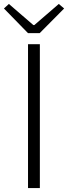

<svg xmlns="http://www.w3.org/2000/svg" viewBox="-36 -953 345 973"><path d="M106 0V-729H166V0ZM106 -785 -16 -910 9 -933 133 -826H138L262 -933L289 -910L165 -785Z"/></svg>

Font: Noto Sans Korean Light
Style: Regular
Weight: 300
Designer: Ryoko NISHIZUKA  (kana & ideographs); Paul D. Hunt (Latin, Greek & Cyrillic); Wenlong ZHANG  (bopomofo); Sandoll Communi
Foundry: Adobe Systems Incorporated
Version: Version 1.000;PS 1;hotconv 1.0.78;makeotf.lib2.5.61930